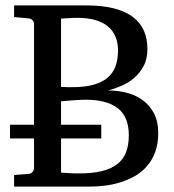

<svg xmlns="http://www.w3.org/2000/svg" viewBox="-20 -691 645 711"><path d="M565.9 -198.2Q565.9 -157.7 554.4 -127.2Q543 -96.7 523.4 -74.7Q503.9 -52.7 478.3 -38.3Q452.6 -23.9 424.6 -15.4Q396.5 -6.8 367.4 -3.4Q338.4 0 312 0H32.2V-43L85 -46.9Q95.7 -47.9 100.8 -54.7Q106 -61.5 106 -68.8V-178.2H17.1V-229H106V-602.1Q106 -609.4 100.8 -615.7Q95.7 -622.1 85 -623L32.2 -627.9V-670.9H299.8Q359.4 -670.9 402.1 -659.9Q444.8 -648.9 472.4 -627.9Q500 -606.9 512.9 -577.1Q525.9 -547.4 525.9 -509.8Q525.9 -472.2 511.5 -445.8Q497.1 -419.4 475.6 -401.4Q454.1 -383.3 428.5 -372.6Q402.8 -361.8 380.9 -356Q414.6 -356 447.5 -347.9Q480.5 -339.8 506.8 -321.3Q533.2 -302.7 549.6 -272.5Q565.9 -242.2 565.9 -198.2ZM457 -189.9Q457 -258.3 416.5 -290Q376 -321.8 295.9 -321.8Q283.7 -321.8 268.8 -320.8Q253.9 -319.8 240.7 -318.8Q227.5 -317.9 217.8 -316.9Q208 -315.9 206.1 -315.9V-229H355V-178.2H206.1V-51.8Q218.3 -50.8 229.5 -50.3Q239.3 -49.3 249.5 -49.1Q259.8 -48.8 267.1 -48.8Q319.8 -48.3 356 -57.1Q392.1 -65.9 414.6 -83.5Q437 -101.1 447 -127.7Q457 -154.3 457 -189.9ZM417 -503.9Q417 -562.5 378.7 -594Q340.3 -625.5 263.2 -625Q255.4 -625 246.3 -624.5Q237.3 -624 229.2 -623.5Q221.2 -623 214.8 -622.6Q208.5 -622.1 206.1 -622.1V-369.1Q212.9 -368.7 219.7 -368.7Q225.6 -368.2 231.4 -368.2H242.2Q291 -367.7 324.5 -376.7Q357.9 -385.7 378.4 -403.3Q398.9 -420.9 408 -446.3Q417 -471.7 417 -503.9Z"/></svg>

Font: Charis SIL Viet
Style: Regular
Weight: 400
Foundry: SIL International
Version: Version 5.000